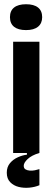

<svg xmlns="http://www.w3.org/2000/svg" viewBox="-20 -722 247 906"><path d="M42 0V-525H166V0ZM103 -580Q66 -580 46.5 -595.5Q27 -611 27 -641Q27 -671 46.5 -686.5Q66 -702 103 -702Q140 -702 159.5 -686.5Q179 -671 179 -641Q179 -612 159.5 -596Q140 -580 103 -580ZM166 152Q145 161 118.5 163.5Q92 166 68 160Q44 154 28 137.5Q12 121 12 93Q12 66 27 48Q42 30 64.5 20Q87 10 107 8V-7L165 -8V0Q129 11 110.5 28.5Q92 46 92 60Q92 72 100 77Q108 82 120 83Q132 84 144.5 81.5Q157 79 166 76Z"/></svg>

Font: Bricolage Grotesque 72pt SemiCondensed SemiBold
Style: Regular
Weight: 600
Width: 4
Designer: Mathieu Triay
Foundry: Atelier Triay
Version: Version 1.001;gftools[0.9.33.dev8+g029e19f]